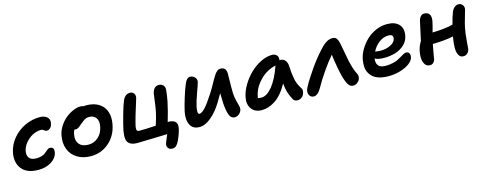

<svg xmlns="http://www.w3.org/2000/svg" viewBox="-28 -1172 4993 1978"><g transform="rotate(-15 2469.0 -183.0)"><path d="M245.1 8.8Q124.5 8.8 69.6 -58.3Q14.6 -125.5 35.2 -231.9Q51.3 -312 105.5 -377Q159.7 -441.9 236.1 -477.5Q312.5 -513.2 395 -513.2Q442.9 -513.2 471.7 -489Q500.5 -464.8 491.2 -420.9Q485.8 -391.6 469 -375.2Q452.1 -358.9 432.1 -358.9Q417 -358.9 403.8 -370.8Q390.6 -382.8 377 -382.8Q302.7 -382.8 241 -331.3Q179.2 -279.8 166 -213.9Q157.2 -167 178.5 -139.4Q199.7 -111.8 253.9 -111.8Q284.7 -111.8 308.3 -118.9Q332 -126 345.7 -136Q359.4 -146 370.1 -156Q380.9 -166 391.4 -173.1Q401.9 -180.2 413.1 -180.2Q462.9 -180.2 452.1 -120.1Q439.5 -62.5 381.8 -26.9Q324.2 8.8 245.1 8.8Z M805.2 12.2Q718.3 12.2 657.5 -25.9Q596.7 -64 572.8 -128.9Q548.8 -193.8 564 -273.9Q573.7 -324.2 603.3 -369.6Q632.8 -415 670.9 -445.3Q709 -475.6 750.5 -493.4Q792 -511.2 828.1 -511.2Q846.2 -511.2 862.3 -504.9Q879.9 -506.8 889.2 -506.8Q970.2 -506.8 1023.9 -472.4Q1077.6 -438 1096.7 -378.4Q1115.7 -318.8 1100.1 -242.2Q1077.1 -127.4 995.1 -57.6Q913.1 12.2 805.2 12.2ZM692.4 -252.9Q678.7 -187 710.4 -147.9Q742.2 -108.9 809.1 -108.9Q869.6 -108.9 914.6 -149.2Q959.5 -189.5 972.2 -255.9Q984.4 -314 960.4 -348.9Q936.5 -383.8 885.3 -383.8Q861.8 -383.8 844 -374Q826.2 -364.3 796.4 -339.8Q790 -335 778.3 -324.7Q766.6 -314.5 762.2 -311.3Q757.8 -308.1 749.8 -303Q741.7 -297.9 734.9 -296.4Q728 -294.9 719.2 -294.9Q713.9 -294.9 708 -296.9Q696.8 -276.4 692.4 -252.9Z M1633.8 153.8Q1604.5 153.8 1590.6 135.5Q1576.7 117.2 1580.1 95.2Q1582 85.4 1588.4 69.6Q1594.7 53.7 1604.5 31.2Q1614.3 8.8 1619.1 -3.9Q1594.7 -3.4 1465.1 0.7Q1335.4 4.9 1300.8 4.9Q1248 4.9 1220.2 -14.4Q1192.4 -33.7 1188.2 -69.3Q1184.1 -105 1192.9 -154.8Q1205.1 -213.9 1233.2 -314Q1261.2 -414.1 1279.8 -456.1Q1305.7 -515.1 1358.9 -515.1Q1382.3 -515.1 1397.5 -497.1Q1412.6 -479 1407.7 -449.2Q1406.7 -442.4 1390.4 -392.1Q1374 -341.8 1354 -274.2Q1334 -206.5 1324.7 -162.1Q1320.3 -134.8 1326.4 -123.3Q1332.5 -111.8 1353 -111.8Q1408.2 -111.8 1527.8 -118.2Q1557.6 -210 1566.9 -259.8Q1575.2 -301.3 1584.2 -371.6Q1593.3 -441.9 1593.8 -443.8Q1601.1 -478 1619.1 -497.1Q1637.2 -516.1 1663.1 -516.1Q1693.4 -516.1 1710.7 -498.8Q1728 -481.4 1727.1 -454.1Q1724.6 -406.2 1709 -326.2Q1686.5 -220.7 1656.7 -124Q1713.4 -124 1736.3 -101.1Q1759.3 -78.1 1750 -32.2Q1740.2 17.6 1708 89.8Q1691.9 123 1675.3 138.4Q1658.7 153.8 1633.8 153.8Z M1960 12.2Q1929.7 12.2 1907 1.2Q1884.3 -9.8 1871.3 -28.3Q1858.4 -46.9 1852.3 -71.8Q1846.2 -96.7 1846.7 -123.8Q1847.2 -150.9 1853 -180.2Q1864.7 -235.8 1890.4 -318.6Q1916 -401.4 1933.6 -442.9Q1960 -514.2 1998 -514.2Q2028.3 -514.2 2048.1 -492.7Q2067.9 -471.2 2063 -442.9Q2059.6 -426.3 2027.8 -338.6Q1996.1 -251 1986.8 -207Q1978.5 -175.8 1979 -147.9Q1979.5 -120.1 1995.6 -120.1Q2044.9 -120.1 2147.9 -283.2Q2168.5 -313.5 2190.4 -352.3Q2212.4 -391.1 2226.6 -416.7Q2240.7 -442.4 2256.6 -466.3Q2272.5 -490.2 2288.3 -502.2Q2304.2 -514.2 2321.8 -514.2Q2355 -514.2 2370.1 -494.1Q2385.3 -474.1 2383.8 -439.9Q2380.9 -271.5 2382.8 -234.9Q2385.3 -192.9 2394.5 -156Q2403.8 -119.1 2409.9 -96.9Q2416 -74.7 2413.6 -58.1Q2409.2 -31.2 2387 -11.2Q2364.7 8.8 2337.9 8.8Q2299.8 8.8 2282.5 -33Q2265.1 -74.7 2258.8 -160.2Q2255.9 -212.9 2255.9 -270Q2232.9 -231.9 2202.6 -180.2Q2151.9 -97.2 2086.9 -42.5Q2022 12.2 1960 12.2Z M2627.4 9.8Q2553.7 9.8 2518.1 -39.6Q2482.4 -88.9 2497.6 -163.1Q2509.8 -225.1 2547.9 -288.6Q2585.9 -352.1 2637 -401.4Q2688 -450.7 2750.5 -481.9Q2813 -513.2 2870.6 -513.2Q2904.3 -513.2 2922.1 -493.4Q2939.9 -473.6 2933.6 -439.9Q2936.5 -440.9 2943.4 -440.9Q2973.1 -440.9 2992.2 -418.5Q3011.2 -396 3013.7 -363.8Q3014.2 -358.4 3014.6 -348.6Q3017.6 -301.3 3020 -278.1Q3022.5 -254.9 3028.6 -220.9Q3034.7 -187 3046.4 -159.4Q3058.1 -131.8 3076.7 -103Q3086.9 -89.8 3085 -71Q3083 -52.2 3075.2 -34.9Q3067.4 -17.6 3049.1 -5.4Q3030.8 6.8 3007.8 6.8Q2974.6 6.8 2961.4 -19Q2938.5 -60.1 2925.5 -100.8Q2912.6 -141.6 2907.7 -199.2Q2877 -142.6 2840.8 -100.6Q2804.7 -58.6 2768.1 -35.4Q2731.4 -12.2 2696.8 -1.2Q2662.1 9.8 2627.4 9.8ZM2621.6 -141.1Q2619.6 -133.8 2617.7 -121.1Q2636.2 -116.2 2655.8 -116.2Q2712.9 -116.2 2772.2 -188.5Q2831.5 -260.7 2878.4 -394L2880.4 -397.9Q2785.2 -377.9 2712.2 -304Q2639.2 -230 2621.6 -141.1Z M3180.2 12.2Q3152.3 12.2 3137 -10.3Q3121.6 -32.7 3127.4 -62Q3133.3 -90.3 3165.5 -143.1Q3197.8 -195.8 3250 -272Q3324.2 -378.9 3407.2 -463.9Q3462.4 -519 3517.1 -519Q3545.4 -519 3559.1 -503.4Q3572.8 -487.8 3582 -452.1Q3587.9 -426.8 3599.6 -357.4Q3611.3 -288.1 3619.1 -253.9Q3640.6 -157.7 3665 -109.9Q3673.8 -94.2 3676.5 -83.3Q3679.2 -72.3 3677.2 -57.1Q3673.8 -30.3 3650.6 -10.3Q3627.4 9.8 3601.1 9.8Q3570.3 9.8 3551 -18.6Q3531.7 -46.9 3516.1 -100.1Q3504.9 -138.2 3490.2 -217Q3475.6 -295.9 3469.2 -356Q3421.9 -301.8 3362.5 -216.6Q3303.2 -131.3 3264.2 -60.1Q3224.6 12.2 3180.2 12.2Z M3977.1 9.8Q3923.3 9.8 3882.1 -2.2Q3840.8 -14.2 3815.7 -35.6Q3790.5 -57.1 3775.4 -86.9Q3760.3 -116.7 3758.8 -151.9Q3757.3 -187 3764.2 -226.1Q3774.4 -278.3 3804.7 -329.6Q3835 -380.9 3878.2 -421.9Q3921.4 -462.9 3979 -488Q4036.6 -513.2 4097.2 -513.2Q4182.6 -513.2 4224.1 -468.8Q4265.6 -424.3 4250 -345.2Q4238.8 -291.5 4197.8 -254.2Q4156.7 -216.8 4101.6 -200.4Q4046.4 -184.1 3981.9 -184.1Q3915 -184.1 3885.3 -204.1Q3877 -158.7 3897.9 -129.9Q3918.9 -101.1 3976.1 -101.1Q4016.6 -101.1 4051.8 -109.1Q4086.9 -117.2 4109.9 -128.7Q4132.8 -140.1 4151.4 -151.6Q4169.9 -163.1 4185.1 -171.1Q4200.2 -179.2 4211.9 -179.2Q4235.8 -179.2 4245.4 -162.1Q4254.9 -145 4250 -119.1Q4243.2 -86.9 4205.6 -57.4Q4168 -27.8 4106.7 -9Q4045.4 9.8 3977.1 9.8ZM4081.1 -396Q4029.8 -396 3982.9 -361.1Q3936 -326.2 3908.2 -271Q3947.8 -265.1 3967.3 -265.1Q4026.4 -265.1 4073 -288.6Q4119.6 -312 4127.9 -348.1Q4132.3 -372.6 4121.3 -384.3Q4110.4 -396 4081.1 -396Z M4420.9 11.2Q4375.5 11.2 4356.7 -34.9Q4337.9 -81.1 4353 -157.2Q4364.7 -211.9 4392.1 -253.9Q4393.6 -261.2 4434.1 -446.8Q4440.4 -479 4456.1 -499Q4471.7 -519 4495.1 -519Q4536.1 -519 4552.5 -492.9Q4568.8 -466.8 4559.1 -418Q4551.3 -379.4 4531.2 -308.1Q4660.6 -310.1 4750 -333Q4769 -409.7 4788.1 -457Q4798.3 -484.9 4818.4 -502.4Q4838.4 -520 4862.8 -520Q4889.2 -520 4905 -499.5Q4920.9 -479 4916 -452.1Q4912.1 -433.1 4893.3 -372.6Q4874.5 -312 4866.2 -268.1Q4853.5 -206.5 4848.9 -134Q4844.2 -61.5 4841.8 -47.9Q4836.4 -22 4818.8 -5.4Q4801.3 11.2 4774.9 11.2Q4742.7 11.2 4726.3 -18.8Q4710 -48.8 4710.4 -97.9Q4710.9 -147 4722.2 -210Q4722.7 -210.9 4723.1 -212.6Q4723.6 -214.4 4724.1 -214.8Q4634.3 -194.8 4502.9 -192.9Q4495.6 -159.7 4485.8 -102.1Q4476.1 -44.4 4475.1 -39.1Q4470.7 -17.1 4455.6 -2.9Q4440.4 11.2 4420.9 11.2Z"/></g></svg>

Font: Shantell Sans Normal
Style: Italic
Weight: 600
Italic angle: -11.31°
Designer: Stephen Nixon, Anya Danilova, Shantell Martin
Foundry: Arrow Type
Version: Version 1.006;[559af2be0]